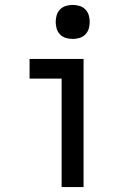

<svg xmlns="http://www.w3.org/2000/svg" viewBox="-20 -759 540 779"><path d="M230 0V-440H100V-520H319V0ZM275 -601Q261 -601 247.5 -605Q234 -609 224 -619Q214 -629 210 -642.5Q206 -656 206 -670Q206 -684 210 -697.5Q214 -711 224 -721Q234 -731 247.5 -735Q261 -739 275 -739Q289 -739 302.5 -735Q316 -731 326 -721Q336 -711 340 -697.5Q344 -684 344 -670Q344 -656 340 -642.5Q336 -629 326 -619Q316 -609 302.5 -605Q289 -601 275 -601Z"/></svg>

Font: Iosevka SS10 Medium
Style: Regular
Weight: 500
Monospace: yes
Designer: Belleve Invis
Foundry: Belleve Invis
Version: Version 28.0.6; ttfautohint (v1.8.4)